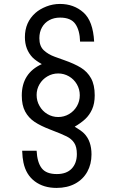

<svg xmlns="http://www.w3.org/2000/svg" viewBox="-20 -756 583 960"><path d="M88.9 -278.3Q88.9 -390.1 189 -435.5Q158.2 -453.1 143.1 -468.3Q104.5 -508.3 104.5 -570.3Q104.5 -644.5 157.2 -691.4Q178.7 -710.4 211.4 -723.4Q244.1 -736.3 279.8 -736.3Q349.1 -736.3 397.2 -693.6Q445.3 -650.9 450.7 -547.9H380.4Q378.9 -604.5 356.7 -636.2Q334.5 -668 280.3 -668Q250 -668 226.6 -655.3Q203.1 -642.6 189.9 -619.1Q176.8 -595.7 176.8 -564.9Q176.8 -525.4 199 -504.6Q221.2 -483.9 253.9 -472.2L298.8 -456.1Q352.1 -437.5 384.5 -417.5Q417 -397.5 435.3 -364.5Q453.6 -331.5 453.6 -279.3Q453.6 -238.3 440.4 -209.2Q427.2 -180.2 405.8 -160.4Q384.3 -140.6 353.5 -122.6Q385.7 -103.5 400.4 -88.9Q437.5 -51.3 437.5 16.1Q437.5 64.9 416.3 103Q395 141.1 355.5 162.4Q315.9 183.6 262.7 183.6Q197.8 183.6 153.8 150.6Q109.9 117.7 97.2 56.6Q92.3 34.7 90.8 -2.4H163.1Q166 55.7 188.5 85Q210.9 114.3 264.2 114.3Q312.5 114.3 338.4 87.2Q364.3 60.1 364.3 14.2Q364.3 -21.5 351.1 -41.5Q337.9 -61.5 313.7 -73.7Q289.6 -85.9 231.9 -107.9Q183.1 -126.5 152.8 -146.7Q122.6 -167 105.7 -198.5Q88.9 -230 88.9 -278.3ZM177.7 -226.1Q191.9 -200.7 216.8 -185.8Q241.7 -170.9 271 -170.9Q300.3 -170.9 325.2 -185.5Q350.1 -200.2 364.5 -225.1Q378.9 -250 378.9 -279.8Q378.9 -309.6 364.3 -334.7Q349.6 -359.9 324.7 -374.3Q299.8 -388.7 271 -388.7Q241.7 -388.7 216.8 -374Q191.9 -359.4 177.5 -334.7Q163.1 -310.1 163.1 -281.2Q163.1 -251 177.7 -226.1Z"/></svg>

Font: NMS Futura Pro Book
Style: Regular
Weight: 400
Designer: Blend3rman
Version: Version 0.1